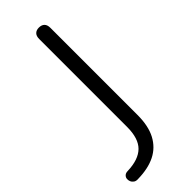

<svg xmlns="http://www.w3.org/2000/svg" viewBox="-286 -520 740 740"><g transform="rotate(-45 83.5 -150.5)"><path d="M-27 191Q-39 192 -46 187Q-53 182 -56 174.5Q-59 167 -58 159.5Q-57 152 -51 146.5Q-45 141 -34 141Q26 139 55 110.5Q84 82 84 19V-460Q84 -476 92 -484Q100 -492 114 -492Q129 -492 137 -484Q145 -476 145 -460V15Q145 75 124.5 113.5Q104 152 66 171Q28 190 -27 191Z"/></g></svg>

Font: Nunito ExtraLight Light
Style: Regular
Weight: 300
Version: Version 3.602